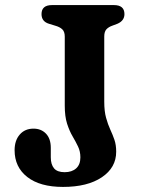

<svg xmlns="http://www.w3.org/2000/svg" viewBox="-20 -720 556 756"><path d="M437.5 -122.5Q437.5 -60 381 -22Q324.5 16 228 16Q137.5 16 87.5 -23Q37.5 -62 37.5 -128.5Q37.5 -167 57.8 -190.2Q78 -213.5 112 -213.5Q142 -213.5 161 -193.8Q180 -174 180 -138V-100.5Q180 -72.5 192.8 -57.2Q205.5 -42 234.5 -42Q263 -42 279.8 -57Q296.5 -72 296.5 -100.5Q296.5 -124 287.2 -143.2Q278 -162.5 265.8 -183.2Q253.5 -204 244.2 -232.8Q235 -261.5 235 -304V-576Q235 -595.5 225 -604.8Q215 -614 197 -619L172.5 -626.5Q143.5 -635.5 143.5 -664.5Q143.5 -700 185 -700H428.5Q470 -700 470 -664.5Q470 -638.5 442.5 -626.5L422.5 -619Q408 -614 399.2 -604.8Q390.5 -595.5 390.5 -576V-320Q390.5 -281.5 397.8 -255.8Q405 -230 414.2 -210Q423.5 -190 430.5 -169.8Q437.5 -149.5 437.5 -122.5Z"/></svg>

Font: Fraunces 9pt SuperSoft SemiBold
Style: Regular
Weight: 600
Version: Version 1.000;[0bf87f6ff]